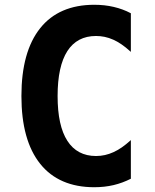

<svg xmlns="http://www.w3.org/2000/svg" viewBox="-20 -762 642 796"><path d="M370.6 14.2C399.9 14.2 425.8 11.2 450.7 5.4C475.6 -0.5 499.5 -9.3 522.5 -21V-181.2C494.6 -155.8 473.1 -141.6 450.7 -131.3C427.2 -120.6 403.8 -115.2 377.9 -115.2C326.2 -115.2 286.1 -136.2 259.3 -178.2C232.4 -219.7 218.8 -281.7 218.8 -363.8C218.8 -446.3 232.4 -508.3 259.3 -550.3C286.1 -591.8 325.7 -612.8 377.9 -612.8C401.9 -612.8 425.3 -608.4 450.2 -597.2C470.7 -587.9 493.2 -573.7 522.5 -546.9V-707C500.5 -718.8 476.6 -727.5 451.2 -733.4C425.8 -739.3 399.9 -742.2 370.6 -742.2C273.9 -742.2 198.2 -710 146.5 -645C94.7 -580.1 68.8 -486.3 68.8 -363.8C68.8 -241.2 94.7 -147.9 146.5 -83C198.2 -18.1 273.9 14.2 370.6 14.2Z"/></svg>

Font: Hack
Style: Bold
Weight: 700
Monospace: yes
Designer: Christopher Simpkins
Foundry: Christopher Simpkins
Version: Version 2.010